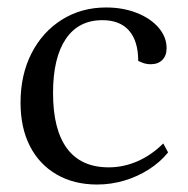

<svg xmlns="http://www.w3.org/2000/svg" viewBox="-20 -482 504 514"><path d="M240 12Q178 12 131.5 -15Q85 -42 60 -91Q35 -140 35 -207Q35 -282 64.5 -339.5Q94 -397 146 -429.5Q198 -462 264 -462Q309 -462 346 -447.5Q383 -433 404.5 -408Q426 -383 426 -353Q426 -333 414.5 -321.5Q403 -310 383 -310Q374 -310 366 -312.5Q358 -315 350 -319Q350 -372 325.5 -400Q301 -428 254 -428Q190 -428 156 -377.5Q122 -327 122 -233Q122 -135 159.5 -84.5Q197 -34 271 -34Q311 -34 348.5 -50.5Q386 -67 417 -98L430 -74Q409 -48 378.5 -28.5Q348 -9 312.5 1.5Q277 12 240 12Z"/></svg>

Font: Pitagon Serif
Style: Regular
Weight: 400
Designer: Travis Tran
Foundry: Pitagon
Version: Version 1.000;gftools[0.9.26]